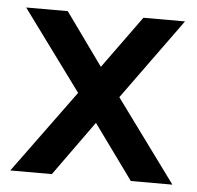

<svg xmlns="http://www.w3.org/2000/svg" viewBox="-42 -541 600 584"><g transform="rotate(5 257.5 -249.0)"><path d="M378 0 257 -167 137 0H10L195 -253L15 -498H142L257 -338L373 -498H500L321 -251L505 0Z"/></g></svg>

Font: Chakra Petch SemiBold
Style: Regular
Weight: 600
Designer: Katatrad Aksorn Co.,Ltd.
Foundry: Cadson Demak Co.,Ltd.
Version: Version 1.000; ttfautohint (v1.6)